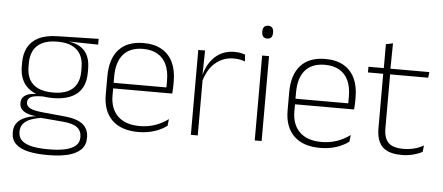

<svg xmlns="http://www.w3.org/2000/svg" viewBox="-54 -784 2526 1096"><g transform="rotate(5 1209.0 -236.5)"><path d="M251 -140.5Q159 -140.5 109.5 -182.8Q60 -225 60 -306V-328Q60 -376.5 79 -413.5Q98 -450.5 139.5 -471.8Q181 -493 247.5 -494.5L483.5 -500V-467L310 -470V-470.5Q357.5 -464.5 385.8 -444.8Q414 -425 426.2 -394.5Q438.5 -364 438.5 -325V-302Q438.5 -222 390.8 -181.2Q343 -140.5 251 -140.5ZM248 153H257.5Q308.5 153 346.8 144.8Q385 136.5 406.8 118.2Q428.5 100 428.5 69V67Q428.5 32.5 403.2 12.8Q378 -7 318.5 -11.5L187.5 -22.5L206 -23.5Q168.5 -18.5 140 -8.2Q111.5 2 95.5 20.2Q79.5 38.5 79.5 66.5V68Q79.5 100.5 100.8 119Q122 137.5 160 145.2Q198 153 248 153ZM246.5 186Q185 186 139 175.5Q93 165 67.2 140.8Q41.5 116.5 41.5 75V73Q41.5 39.5 59.2 18Q77 -3.5 106.5 -14.8Q136 -26 171 -29.5L170 -28.5Q117.5 -33.5 94 -50.2Q70.5 -67 70.5 -95.5V-96Q70.5 -114 79.2 -127Q88 -140 107.5 -147.5Q127 -155 158 -155.5V-163L226 -144L187.5 -144.5Q142.5 -144 125 -133.8Q107.5 -123.5 107.5 -103.5V-103Q107.5 -81.5 130.2 -70Q153 -58.5 209 -53.5L325.5 -42.5Q400.5 -35.5 433.5 -8.2Q466.5 19 466.5 66.5V69Q466.5 111 440.2 136.8Q414 162.5 367 174.2Q320 186 257 186ZM250.5 -172Q300 -172 333.2 -187Q366.5 -202 383.5 -232Q400.5 -262 400.5 -305.5V-329.5Q400.5 -372 384 -402Q367.5 -432 334.8 -447.8Q302 -463.5 253.5 -463.5H249.5Q196 -463.5 162.5 -446.2Q129 -429 113.8 -398.5Q98.5 -368 98.5 -328.5V-307Q98.5 -262.5 115.5 -232.5Q132.5 -202.5 166.2 -187.2Q200 -172 250.5 -172Z M754.5 10Q656.5 10 604 -41.2Q551.5 -92.5 551.5 -187V-290.5Q551.5 -391.5 600 -445Q648.5 -498.5 741.5 -498.5Q803.5 -498.5 845.8 -474.2Q888 -450 909.8 -404.8Q931.5 -359.5 931.5 -295.5V-278Q931.5 -265.5 931 -252.8Q930.5 -240 929 -225.5H892.5Q893 -245.5 893 -263.2Q893 -281 893 -296Q893 -350.5 875.8 -388Q858.5 -425.5 824.8 -445.2Q791 -465 741.5 -465Q667.5 -465 629 -421Q590.5 -377 590.5 -293V-245V-239V-184.5Q590.5 -147 601.5 -117.5Q612.5 -88 633.8 -67.2Q655 -46.5 686.5 -35.5Q718 -24.5 759.5 -24.5Q806.5 -24.5 847 -38.5Q887.5 -52.5 923 -78.5L918.5 -40Q888 -17 846.2 -3.5Q804.5 10 754.5 10ZM571.5 -225.5V-257.5H919V-225.5Z M1092 -305 1079 -334 1089.5 -337.5Q1106 -409.5 1151 -451.5Q1196 -493.5 1264 -493.5Q1283.5 -493.5 1298.5 -490.2Q1313.5 -487 1324 -483L1326.5 -444Q1314 -449.5 1297.5 -452.5Q1281 -455.5 1261.5 -455.5Q1202 -455.5 1157 -417.5Q1112 -379.5 1092 -305ZM1055.5 0V-486.5H1094.5L1091.5 -338L1095 -334.5V0Z M1421.5 0V-486.5H1461V0ZM1441.5 -585.5Q1426 -585.5 1418.2 -594.5Q1410.5 -603.5 1410.5 -620.5V-624.5Q1410.5 -641 1418.2 -650Q1426 -659 1441.5 -659Q1456.5 -659 1464.2 -650Q1472 -641 1472 -624.5V-620.5Q1472 -603 1464.2 -594.2Q1456.5 -585.5 1441.5 -585.5Z M1796.5 10Q1698.5 10 1646 -41.2Q1593.5 -92.5 1593.5 -187V-290.5Q1593.5 -391.5 1642 -445Q1690.5 -498.5 1783.5 -498.5Q1845.5 -498.5 1887.8 -474.2Q1930 -450 1951.8 -404.8Q1973.5 -359.5 1973.5 -295.5V-278Q1973.5 -265.5 1973 -252.8Q1972.5 -240 1971 -225.5H1934.5Q1935 -245.5 1935 -263.2Q1935 -281 1935 -296Q1935 -350.5 1917.8 -388Q1900.5 -425.5 1866.8 -445.2Q1833 -465 1783.5 -465Q1709.5 -465 1671 -421Q1632.5 -377 1632.5 -293V-245V-239V-184.5Q1632.5 -147 1643.5 -117.5Q1654.5 -88 1675.8 -67.2Q1697 -46.5 1728.5 -35.5Q1760 -24.5 1801.5 -24.5Q1848.5 -24.5 1889 -38.5Q1929.5 -52.5 1965 -78.5L1960.5 -40Q1930 -17 1888.2 -3.5Q1846.5 10 1796.5 10ZM1613.5 -225.5V-257.5H1961V-225.5Z M2264 9.5Q2212.5 9.5 2180.8 -5.8Q2149 -21 2134 -52.2Q2119 -83.5 2119 -130.5V-459H2158.5V-134.5Q2158.5 -79 2184.2 -52.5Q2210 -26 2271 -26Q2301.5 -26 2330.8 -33.2Q2360 -40.5 2386.5 -55.5L2382 -18.5Q2359 -6 2327.8 1.8Q2296.5 9.5 2264 9.5ZM2031.5 -443V-475.5H2380.5L2376.5 -443ZM2119.5 -469.5V-612.5L2159.5 -621L2157.5 -469.5Z"/></g></svg>

Font: Anek Gujarati ExtraLight
Style: Regular
Weight: 250
Version: Version 1.003